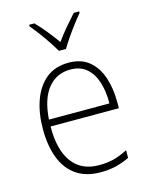

<svg xmlns="http://www.w3.org/2000/svg" viewBox="-116 -838 720 923"><g transform="rotate(-15 243.5 -377.0)"><path d="M255 -539Q318 -539 357 -506.5Q396 -474 414.5 -419Q433 -364 433 -297V-265H93Q92 -149 137.5 -87Q183 -25 271 -25Q311 -25 343 -33Q375 -41 414 -61V-23Q381 -7 346.5 1.5Q312 10 270 10Q196 10 148 -24Q100 -58 77 -119Q54 -180 54 -262Q54 -341 76.5 -404Q99 -467 143.5 -503Q188 -539 255 -539ZM255 -505Q186 -505 143.5 -453Q101 -401 94 -299H395Q396 -358 381 -405Q366 -452 335 -478.5Q304 -505 255 -505ZM226 -606Q213 -628 194.5 -656Q176 -684 156 -710.5Q136 -737 120 -756V-764H146Q171 -739 197 -706.5Q223 -674 244 -645Q265 -675 290.5 -705Q316 -735 342 -764H369V-756Q352 -736 331.5 -709Q311 -682 292.5 -655Q274 -628 261 -606Z"/></g></svg>

Font: Noto Sans Khmer UI SemiCondensed ExtraLight
Style: Regular
Weight: 200
Width: 4
Designer: Danh Hong and the Monotype Design Team
Foundry: Monotype Imaging Inc.
Version: Version 2.002; ttfautohint (v1.8.4.7-5d5b)